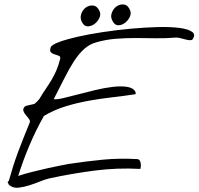

<svg xmlns="http://www.w3.org/2000/svg" viewBox="-20 -863 911 881"><path d="M17.6 -22.5Q11.7 -27.3 20.5 -33.2Q30.3 -68.4 40.5 -100.6Q50.8 -132.8 62.5 -164.6Q74.2 -196.3 87.4 -229Q100.6 -261.7 115.2 -297.9Q120.1 -306.6 113.8 -315.9Q107.4 -325.2 99.1 -334.5Q90.8 -343.8 87.4 -354Q84 -364.3 94.7 -375Q95.7 -376 102.1 -377.9Q108.4 -379.9 116.2 -381.3Q124 -382.8 130.4 -384.3Q136.7 -385.7 138.7 -386.7Q141.6 -388.7 149.9 -397Q158.2 -405.3 160.2 -408.2Q175.8 -434.6 189.9 -455.1Q204.1 -475.6 216.3 -496.1Q228.5 -516.6 238.3 -539.1Q248 -561.5 255.9 -591.8Q258.8 -603.5 250.5 -606.9Q242.2 -610.4 231.4 -613.3Q220.7 -616.2 213.9 -622.6Q207 -628.9 212.9 -646.5Q216.8 -657.2 250.5 -669.9Q284.2 -682.6 335.9 -694.3Q387.7 -706.1 452.1 -715.8Q516.6 -725.6 581.1 -731.4Q645.5 -737.3 704.1 -738.8Q762.7 -740.2 803.7 -734.9Q844.7 -729.5 862.3 -716.3Q879.9 -703.1 861.3 -679.7Q852.5 -677.7 843.3 -679.2Q834 -680.7 824.2 -683.6Q814.5 -686.5 803.7 -689Q793 -691.4 783.2 -690.4Q736.3 -686.5 691.4 -687.5Q646.5 -688.5 601.6 -688.5Q556.6 -688.5 511.7 -685.1Q466.8 -681.6 421.9 -668.9Q390.6 -660.2 366.2 -638.2Q341.8 -616.2 319.8 -582.5Q297.9 -548.8 275.9 -504.9Q253.9 -460.9 226.6 -408.2Q237.3 -405.3 267.1 -412.1Q296.9 -418.9 335.4 -429.2Q374 -439.5 417 -449.7Q460 -460 497.6 -464.4Q535.2 -468.8 563.5 -464.4Q591.8 -460 601.6 -441.4Q602.5 -439.5 602.5 -435.5Q602.5 -431.6 601.6 -430.7Q549.8 -422.9 494.6 -416.5Q439.5 -410.2 385.3 -400.4Q331.1 -390.6 279.3 -374.5Q227.5 -358.4 181.6 -331.1Q144.5 -265.6 115.2 -196.3Q85.9 -127 63.5 -55.7Q91.8 -65.4 129.4 -74.7Q167 -84 201.7 -91.8Q236.3 -99.6 262.2 -104.5Q288.1 -109.4 293 -110.4Q376 -123 452.6 -130.4Q529.3 -137.7 612.3 -132.8Q619.1 -130.9 622.1 -125Q625 -119.1 626 -111.8Q627 -104.5 626 -97.7Q625 -90.8 624 -87.9Q517.6 -93.8 412.6 -80.1Q307.6 -66.4 204.1 -43.9Q187.5 -40 163.6 -30.3Q139.6 -20.5 114.7 -12.7Q89.8 -4.9 66.9 -2Q43.9 1 28.3 -9.8Q24.4 -11.7 21.5 -14.6Q18.6 -17.6 17.6 -22.5ZM359.4 -755.9Q345.7 -776.4 352.1 -796.9Q358.4 -817.4 374 -828.6Q389.6 -839.8 408.2 -837.4Q426.8 -835 437.5 -810.5Q443.4 -795.9 435.5 -779.8Q427.7 -763.7 414.1 -753.4Q400.4 -743.2 384.8 -742.2Q369.1 -741.2 359.4 -755.9ZM500 -760.7Q485.4 -781.2 492.2 -801.8Q499 -822.3 514.6 -833.5Q530.3 -844.7 548.8 -842.3Q567.4 -839.8 577.1 -815.4Q583 -800.8 575.2 -784.7Q567.4 -768.6 553.7 -758.3Q540 -748 524.9 -747.1Q509.8 -746.1 500 -760.7Z"/></svg>

Font: Nothing You Could Do
Style: Regular
Weight: 400
Version: Version 1.005